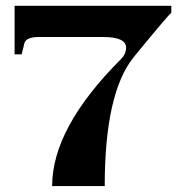

<svg xmlns="http://www.w3.org/2000/svg" viewBox="-20 -629 628 649"><path d="M156.2 0Q156.2 -196.5 388.7 -429Q406.2 -446.5 406.2 -467.5Q406.2 -503.9 328.9 -503.9H111.3Q68.1 -503.9 62.5 -482.9L53.2 -445.3H29.3V-609.4H559.1V-585.4Q554 -585 432.9 -437Q334 -316.2 334 0Z"/></svg>

Font: itsadzoke
Style: Regular
Weight: 700
Width: 7
Version: Version 0.45